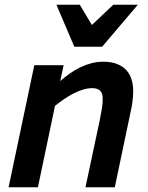

<svg xmlns="http://www.w3.org/2000/svg" viewBox="-20 -786 622 806"><path d="M338.9 0 398.9 -282.2Q404.3 -308.6 407.7 -329.8Q411.1 -351.1 411.1 -372.1Q411.1 -395.5 399.7 -405.8Q388.2 -416 367.2 -416Q348.1 -416 327.9 -409.7Q307.6 -403.3 287.6 -393.1Q267.6 -382.8 248.3 -369.4Q229 -356 210.9 -341.8L139.2 0H16.1L124 -512.2H247.1L232.9 -445.8Q252 -462.4 272.9 -477.3Q293.9 -492.2 316.7 -503.2Q339.4 -514.2 363.5 -520.5Q387.7 -526.9 413.1 -526.9Q448.7 -526.9 472.9 -516.8Q497.1 -506.8 511.7 -490Q526.4 -473.1 532.7 -450.9Q539.1 -428.7 539.1 -404.8Q539.1 -382.3 536.1 -359.9Q533.2 -337.4 529.8 -323.2L461.9 0ZM314.9 -766.1 365.7 -681.2 455.6 -766.1H558.6L408.7 -589.8H292L216.8 -766.1Z"/></svg>

Font: Clear Sans
Style: Bold Italic
Weight: 700
Italic angle: -12°
Foundry: Intel Corporation
Version: Version 1.00